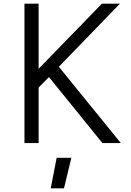

<svg xmlns="http://www.w3.org/2000/svg" viewBox="-20 -778 714 1044"><path d="M113 0ZM246 -359 190 -302V0H113V-758H190V-404L534 -758H632L300 -415L637 0H537ZM288 80H368L328 246H256Z"/></svg>

Font: Biryani Light
Style: Regular
Weight: 300
Designer: Dan Reynolds and Mathieu Réguer
Foundry: Dan Reynolds and Mathieu Réguer
Version: Version 1.004; ttfautohint (v1.1) -l 5 -r 5 -G 72 -x 0 -D la